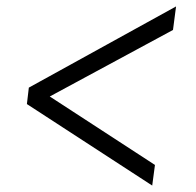

<svg xmlns="http://www.w3.org/2000/svg" viewBox="-20 -619 609 596"><path d="M69.5 -347 526.5 -599 517 -526 134.5 -319.5 461 -107 452.5 -43 63.5 -296Z"/></svg>

Font: Merriweather 24pt SemiCondensed Light
Style: Italic
Weight: 300
Width: 4
Italic angle: -7.8°
Designer: Eben Sorkin
Foundry: Eben Sorkin
Version: Version 2.101